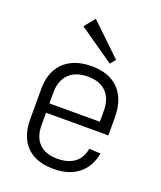

<svg xmlns="http://www.w3.org/2000/svg" viewBox="-144 -871 814 970"><g transform="rotate(20 263.0 -386.0)"><path d="M260 7Q197 7 153.5 -15.5Q110 -38 87 -82Q64 -126 64 -189V-351Q64 -413 88 -457Q112 -501 157.5 -524Q203 -547 266 -547Q360 -547 411.5 -494Q463 -441 463 -342V-247H116V-297H410L399 -270V-356Q399 -421 364 -456Q329 -491 266 -491Q200 -491 164 -455.5Q128 -420 128 -355V-182Q128 -116 162.5 -82Q197 -48 260 -48Q318 -48 352.5 -74Q387 -100 396 -151L457 -147Q443 -72 392 -32.5Q341 7 260 7ZM369 -619 346 -590 156 -722 202 -779Z"/></g></svg>

Font: Pathway Extreme SemiCondensed ExtraLight
Style: Regular
Weight: 250
Width: 4
Version: Version 1.001;gftools[0.9.26]